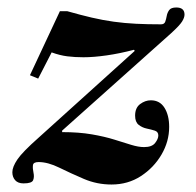

<svg xmlns="http://www.w3.org/2000/svg" viewBox="-20 -480 524 513"><path d="M43 10Q28 10 20.5 1.5Q13 -7 13 -20Q13 -34 26.5 -54Q40 -74 83 -112L340 -344L338 -347Q300 -337 265 -332Q230 -327 203 -327Q180 -327 160 -329.5Q140 -332 118 -340L82 -270L60 -279L140 -450H160Q195 -440 225 -433Q255 -426 284 -422Q313 -418 343.5 -416.5Q374 -415 410 -415Q419 -415 421.5 -422Q424 -429 425.5 -437.5Q427 -446 432 -453Q437 -460 451 -460Q473 -460 473 -441Q473 -433 466.5 -422.5Q460 -412 437 -391L146 -131V-127Q191 -127 225.5 -121Q260 -115 285.5 -107Q311 -99 330.5 -93Q350 -87 365 -87Q386 -87 394.5 -98Q403 -109 403 -118Q403 -128 393.5 -131Q384 -134 372 -136.5Q360 -139 350.5 -146.5Q341 -154 341 -171Q341 -192 354.5 -202Q368 -212 383 -212Q407 -212 419.5 -192Q432 -172 432 -141Q432 -102 411.5 -67Q391 -32 356.5 -9.5Q322 13 278 13Q239 13 204 -2Q169 -17 138.5 -32Q108 -47 83 -47Q69 -47 68 -38.5Q67 -30 69.5 -18.5Q72 -7 68.5 1.5Q65 10 43 10Z"/></svg>

Font: Libre Bodoni Medium
Style: Italic
Weight: 500
Italic angle: -13°
Designer: Pablo Impallari, Rodrigo Fuenzalida
Foundry: Impallari Type
Version: Version 2.005;gftools[0.9.23]